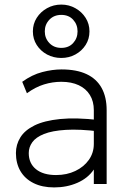

<svg xmlns="http://www.w3.org/2000/svg" viewBox="-20 -803 564 838"><path d="M216.5 15Q164 15 126.5 -3.8Q89 -22.5 69.2 -56.2Q49.5 -90 49.5 -135Q49.5 -172 68.8 -203.2Q88 -234.5 130.5 -255.5Q173 -276.5 242.5 -283.5Q312 -290.5 412.5 -279L415.5 -229Q327 -240 267.2 -236.2Q207.5 -232.5 172 -218.2Q136.5 -204 121 -182.2Q105.5 -160.5 105.5 -135Q105.5 -90 137 -64.5Q168.5 -39 224.5 -39Q271.5 -39 308.8 -56.8Q346 -74.5 367.8 -105.2Q389.5 -136 389.5 -175V-322Q389.5 -360.5 372.5 -388.2Q355.5 -416 323.8 -431Q292 -446 247.5 -446Q209.5 -446 172 -434.5Q134.5 -423 97.5 -396L77 -446Q120 -477 164.5 -488.5Q209 -500 248.5 -500Q314 -500 357.8 -479.5Q401.5 -459 423.5 -419.2Q445.5 -379.5 445.5 -322V0H389.5V-63Q363.5 -25 317.5 -5Q271.5 15 216.5 15ZM247.5 -550Q213.5 -550 185.2 -565.2Q157 -580.5 140.2 -606.8Q123.5 -633 123.5 -666Q123.5 -698.5 140.2 -725Q157 -751.5 185.2 -767.2Q213.5 -783 247.5 -783Q281 -783 309 -767.2Q337 -751.5 353.8 -725Q370.5 -698.5 370.5 -666Q370.5 -633 353.8 -606.8Q337 -580.5 309 -565.2Q281 -550 247.5 -550ZM247.5 -594Q280 -594 299.2 -615Q318.5 -636 318.5 -666Q318.5 -696 299.2 -717Q280 -738 247.5 -738Q215.5 -738 195.5 -717Q175.5 -696 175.5 -666Q175.5 -636 195.5 -615Q215.5 -594 247.5 -594Z"/></svg>

Font: Geologica Cursive Thin
Style: Regular
Weight: 250
Designer: Sindre Bremnes, Frode Helland
Foundry: Monokrom Skriftforlag AS
Version: Version 1.010;gftools[0.9.28]